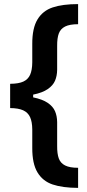

<svg xmlns="http://www.w3.org/2000/svg" viewBox="-20 -768 427 943"><path d="M363.6 -649.1Q322.4 -649.1 299.9 -637.8Q277.3 -626.4 268.8 -603.5Q260.3 -580.6 260.7 -541.9V-425.4Q260.3 -394.9 250.2 -371.4Q240.1 -348 214.3 -330.3Q188.6 -312.5 142.8 -303.3V-289.8Q188.2 -280.5 214.1 -263Q240.1 -245.4 250.2 -221.9Q260.3 -198.5 260.7 -168.3V-51.8Q260.3 -12.8 268.8 10.3Q277.3 33.4 299.9 44.7Q322.4 56.1 363.6 56.1V154.8Q287.3 154.5 238.6 138.1Q190 121.8 164.1 78.8Q138.1 35.9 138.5 -41.9V-132.1Q138.1 -170.1 127.7 -192.8Q117.2 -215.6 93.8 -226.2Q70.3 -236.9 29.8 -237.2V-356.5H32.7Q72.1 -356.9 95 -367.5Q117.9 -378.2 128 -400.9Q138.1 -423.7 138.5 -461.6V-551.8Q138.1 -629.6 164.1 -672.4Q190 -715.2 238.6 -731.5Q287.3 -747.9 363.6 -747.9Z"/></svg>

Font: Riot Sans
Style: Bold
Weight: 600
Designer: Rasmus Andersson
Foundry: rsms
Version: Version 4.001